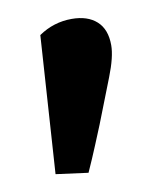

<svg xmlns="http://www.w3.org/2000/svg" viewBox="-52 -768 363 440"><g transform="rotate(-10 129.5 -548.0)"><path d="M45 -381 66 -701Q101 -725 143 -725Q180 -725 201 -706Q222 -687 222 -650Q222 -623 204.5 -578.5Q187 -534 164 -475Q157 -458 145.5 -430Q134 -402 120 -371Z"/></g></svg>

Font: Source Serif Pro Black
Style: Regular
Weight: 900
Designer: Frank Grießhammer
Foundry: Adobe Systems Incorporated
Version: Version 3.001;hotconv 1.0.111;makeotfexe 2.5.65597